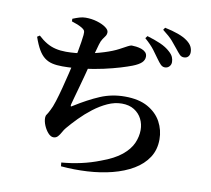

<svg xmlns="http://www.w3.org/2000/svg" viewBox="-91 -922 1183 1079"><g transform="rotate(10 500.0 -383.0)"><path d="M799.9 -599.2Q787.5 -600 777.4 -610.3Q767.3 -620.6 754.7 -638.4Q740.9 -658.6 720.8 -685Q700.8 -711.5 665.9 -741.7L675.8 -755.2Q717.6 -743 751.9 -728.1Q786.2 -713.1 808.8 -692Q825.1 -677.6 831.1 -663.6Q837 -649.6 837 -635.1Q837 -619.7 826.6 -609.1Q816.2 -598.5 799.9 -599.2ZM322 28.4Q378.8 23.8 433.7 11.6Q488.6 -0.6 540.1 -20.8Q613.9 -47.4 655.2 -81.4Q696.5 -115.4 713.1 -153.3Q729.6 -191.3 729.6 -228.5Q729.6 -262.6 715 -291.5Q700.4 -320.5 671.6 -338.7Q642.8 -356.9 600.8 -356.9Q560.2 -356.9 519.6 -338.4Q478.9 -319.9 440.8 -290.6Q402.7 -261.3 370.5 -228.4Q338.3 -195.6 314 -166.5Q304.3 -155.1 296.3 -140Q288.3 -125 278.6 -114.3Q268.9 -103.5 253.6 -103.5Q237.9 -103.5 223.1 -120.1Q208.3 -136.6 198.5 -159.7Q188.8 -182.8 188.8 -203.8Q188.8 -215.3 194.7 -222.9Q200.5 -230.4 211.3 -252.1Q221 -269.5 232.5 -305.5Q244 -341.5 255.4 -385.4Q266.8 -429.3 276.9 -471.3Q287.1 -513.2 293.8 -543.4Q300.8 -574.5 306.2 -603.9Q311.6 -633.2 315.5 -657.8Q319.4 -682.5 320.9 -698.9Q322.6 -717 318.7 -724.2Q314.8 -731.4 302.1 -738.8Q290.8 -745.4 276.9 -751.2Q263 -757 243.3 -763.1L243 -777.9Q263.8 -786.4 281.4 -791.7Q298.9 -797 316.6 -797Q350.6 -797 381.3 -787.9Q411.9 -778.8 431.3 -765.1Q450.7 -751.4 450.7 -737.5Q450.7 -724.4 444.2 -715.1Q437.7 -705.8 429.5 -694Q421.4 -682.1 415.2 -660.8Q408.4 -638.8 400.9 -609.2Q393.4 -579.6 384.6 -542.9Q376.9 -512.7 367.6 -477.5Q358.4 -442.3 348.7 -408.1Q339 -373.9 331.6 -346.7Q324.1 -319.6 320 -303.8Q318 -294.3 320 -292.1Q322 -289.9 330.7 -296.4Q406 -343.7 471.2 -371.3Q536.4 -398.8 610.5 -398.8Q690.5 -398.8 741.8 -370Q793 -341.2 818.1 -294.9Q843.1 -248.5 843.1 -195.1Q843.1 -135.8 814.2 -91.4Q785.2 -47.1 734.1 -16.7Q682.9 13.6 616.5 30.6Q550 47.6 475.1 51.9Q400.2 56.2 324.2 49.6ZM233.4 -504.8Q200.9 -504.8 176.4 -510.5Q151.8 -516.1 132.2 -531Q112.6 -545.8 96.7 -573Q80.8 -600.1 65.5 -644.2L79.7 -653.3Q104.1 -630.6 128.6 -616.2Q153.1 -601.8 180.4 -595.5Q207.8 -589.1 239.3 -589.1Q292.7 -589.1 348.1 -599Q403.5 -608.8 452.3 -624.2Q501.2 -639.5 533 -656.5Q562.9 -672.7 577.3 -680.3Q591.6 -687.8 598.3 -687.8Q609 -687.8 623.7 -686Q638.5 -684.1 653.2 -679.3Q667.9 -674.4 677.7 -664.8Q687.5 -655.2 687.5 -639.7Q687.5 -620.2 672.2 -605.5Q656.8 -590.7 622.6 -577.3Q598.9 -568.1 558.3 -555.7Q517.6 -543.4 465.1 -531.7Q412.6 -520.1 353.3 -512.5Q294.1 -504.8 233.4 -504.8ZM897.4 -673.1Q882.8 -673.1 872.6 -684Q862.3 -694.9 847.5 -713.9Q833.6 -731.7 814.7 -753.6Q795.8 -775.4 756.5 -805.6L765.4 -818.8Q808 -810.1 841.5 -798Q875.1 -785.9 895.8 -770.2Q915 -755.9 922.9 -740.6Q930.8 -725.4 930.8 -708.2Q930.8 -692.1 921.9 -682.6Q913 -673.1 897.4 -673.1Z"/></g></svg>

Font: Noto Serif KR ExtraLight
Style: Regular
Weight: 200
Designer: Ryoko NISHIZUKA 西塚涼子 (kana & ideographs); Frank Grießhammer (Latin, Greek & Cyrillic); Wenlong ZHANG 张文龙 (bopomofo); San
Foundry: Adobe
Version: Version 2.002-H1;hotconv 1.1.0;makeotfexe 2.6.0